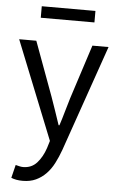

<svg xmlns="http://www.w3.org/2000/svg" viewBox="-59 -698 584 948"><g transform="rotate(5 233.5 -224.5)"><path d="M90 209Q73 209 59 206.5Q45 204 33 199L49 134Q57 136 67 138.5Q77 141 86 141Q128 141 154.5 111.5Q181 82 196 37L207 1L12 -486H97L196 -217Q207 -185 219.5 -149.5Q232 -114 243 -80H247Q258 -113 268 -149Q278 -185 288 -217L375 -486H455L272 40Q259 76 243 107Q227 138 205 160.5Q183 183 155 196Q127 209 90 209ZM109 -601V-658H375V-601Z"/></g></svg>

Font: Processing Sans Pro
Style: Regular
Weight: 400
Designer: Paul D. Hunt
Foundry: Adobe Systems Incorporated
Version: Version 2.020;PS 2.000;hotconv 1.0.86;makeotf.lib2.5.63406